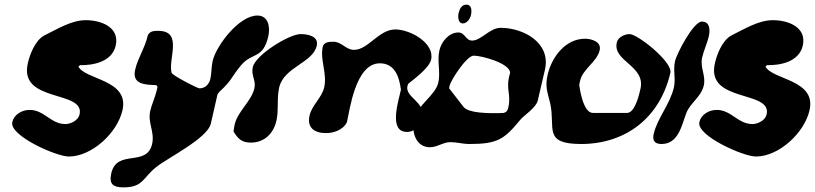

<svg xmlns="http://www.w3.org/2000/svg" viewBox="-20 -594 3514 828"><path d="M33 -67C20 -9 222 81 277 81C376 81 486 -21 508 -118C539 -251 348 -249 318 -307L325 -313C378 -312 462 -325 479 -397C497 -477 416 -507 350 -507C288 -507 228 -469 169 -440C130 -417 108 -357 100 -321C60 -149 348 -207 323 -100C317 -74 284 -59 262 -59C199 -59 171 -120 108 -120C76 -120 41 -102 33 -67Z M460 153C449 201 469 214 512 214C598 214 595 173 653 127C701 88 874 3 889 -60L918 -187C918 -188 926 -198 928 -200C981 -248 978 -263 1020 -313C1067 -369 1114 -338 1137 -437C1146 -476 1138 -527 1090 -527C1010 -527 912 -396 897 -331C891 -304 893 -279 887 -253C881 -229 864 -213 840 -213C831 -213 723 -269 720 -280C704 -340 771 -461 662 -461C646 -461 625 -461 617 -440C605 -387 574 -343 563 -294C548 -231 604 -228 654 -227L659 -220C660 -219 656 -206 655 -201C648 -172 635 -146 628 -116C616 -63 648 -26 636 27C613 128 484 47 460 153Z M1315 -96C1303 -44 1335 -20 1386 -20C1416 -20 1459 -32 1476 -67C1488 -116 1512 -321 1618 -321C1683 -321 1702 -262 1709 -207C1700 -163 1653 -25 1735 -25C1771 -25 1794 -56 1801 -88C1816 -154 1726 -174 1737 -223C1737 -225 1741 -232 1741 -233C1759 -248 1830 -299 1839 -336C1856 -408 1749 -467 1685 -467C1613 -467 1568 -379 1507 -379C1471 -379 1454 -414 1418 -414C1404 -414 1377 -414 1372 -393C1359 -335 1392 -278 1378 -217C1368 -173 1325 -140 1315 -96ZM987 -27C1006 4 1022 21 1062 21C1119 21 1159 -17 1172 -73C1183 -122 1173 -168 1184 -217C1205 -306 1329 -322 1346 -397C1355 -438 1308 -447 1276 -447C1228 -447 1082 -358 1070 -304C1062 -270 1085 -247 1077 -213C1064 -157 1005 -114 992 -57C991 -52 987 -31 987 -27Z M1958 -539C1954 -523 1955 -493 1976 -493C1994 -493 2008 -514 2011 -529C2015 -547 2015 -574 1991 -574C1971 -574 1962 -555 1958 -539ZM1919 -225C1925 -249 1992 -354 2023 -354C2057 -354 2178 -322 2180 -280C2158 -208 2186 -192 2172 -130C2169 -119 2167 -112 2153 -107C2149 -107 2130 -106 2126 -106C2087 -106 2002 -105 1979 -133L1917 -213C1917 -214 1918 -222 1919 -225ZM1766 -80C1753 -24 1774 41 1834 41C1865 41 1892 19 1922 19C1951 19 1975 27 2004 27C2128 27 2155 6 2226 -80C2241 -97 2292 -130 2299 -160L2330 -293C2357 -410 2237 -474 2139 -474C2092 -474 2055 -419 2016 -419C1988 -419 1985 -454 1957 -454C1915 -454 1883 -413 1875 -377C1864 -329 1881 -284 1870 -237C1857 -182 1780 -141 1766 -80Z M2342 -273C2329 -218 2342 -196 2353 -147C2376 -43 2320 27 2486 27C2677 27 2826 -85 2871 -280C2882 -326 2730 -447 2695 -447C2675 -447 2645 -434 2640 -411C2621 -329 2765 -311 2742 -211C2738 -194 2720 -107 2684 -107H2537C2494 -107 2480 -214 2478 -227C2478 -230 2481 -244 2482 -247C2493 -296 2555 -328 2566 -377C2575 -414 2531 -427 2503 -427C2417 -427 2359 -346 2342 -273Z M2799 -16C2792 15 2806 27 2833 27C2907 27 2920 -56 2940 -107C2958 -152 3003 -175 3015 -225C3025 -270 2998 -301 3008 -346C3015 -377 3030 -407 3037 -439C3043 -467 3041 -501 3007 -501C2970 -501 2898 -362 2891 -330C2882 -291 2895 -256 2886 -216C2869 -144 2814 -83 2799 -16Z M2996 -67C2983 -9 3185 81 3240 81C3339 81 3449 -21 3471 -118C3502 -251 3311 -249 3281 -307L3288 -313C3341 -312 3425 -325 3442 -397C3460 -477 3379 -507 3313 -507C3251 -507 3191 -469 3132 -440C3093 -417 3071 -357 3063 -321C3023 -149 3311 -207 3286 -100C3280 -74 3247 -59 3225 -59C3162 -59 3134 -120 3071 -120C3039 -120 3004 -102 2996 -67Z"/></svg>

Font: Charger
Style: OversprayIt
Weight: 400
Designer: Jasper
Foundry: Cannot Into Space Fonts
Version: Version 0.980